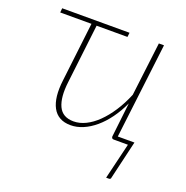

<svg xmlns="http://www.w3.org/2000/svg" viewBox="-122 -605 865 895"><g transform="rotate(20 310.5 -157.0)"><path d="M36.5 -493H370.5L368 -471.5H215L180.5 -179Q171 -101.5 191 -58.5Q211 -15.5 266 -15.5Q295.5 -15.5 325.8 -30.2Q356 -45 384.2 -72.5Q412.5 -100 438 -139Q463.5 -178 483.5 -226.5L516 -493H541.5L484.5 -20H567L522.5 169.5Q522 179 512.5 179H499L542 0H471.5Q465 0 462.8 -3.5Q460.5 -7 460.5 -11.5L480 -182.5Q460 -139 434.5 -104Q409 -69 380 -44.5Q351 -20 320.2 -7Q289.5 6 259 6Q227 6 204.8 -6.5Q182.5 -19 169.8 -42.8Q157 -66.5 153.2 -100.8Q149.5 -135 155 -179L189.5 -471.5H34.5Z"/></g></svg>

Font: Lato Thin
Style: Italic
Weight: 200
Italic angle: -7°
Designer: Lukasz Dziedzic
Foundry: tyPoland Lukasz Dziedzic
Version: Version 2.007; 2014-02-27